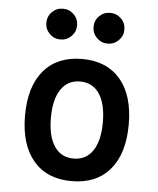

<svg xmlns="http://www.w3.org/2000/svg" viewBox="-53 -785 692 841"><g transform="rotate(5 293.0 -364.5)"><path d="M293 9.8Q184.6 9.8 124.8 -60.5Q64.9 -130.9 64.9 -258.8Q64.9 -387.2 124.8 -457.3Q184.6 -527.3 293 -527.3Q401.4 -527.3 461.2 -457.3Q521 -387.2 521 -258.8Q521 -130.9 461.2 -60.5Q401.4 9.8 293 9.8ZM293 -89.4Q347.7 -89.4 377.4 -133.5Q407.2 -177.7 407.2 -258.8Q407.2 -339.8 377.4 -384Q347.7 -428.2 293 -428.2Q238.3 -428.2 208.5 -384Q178.7 -339.8 178.7 -258.8Q178.7 -177.7 208.5 -133.5Q238.3 -89.4 293 -89.4ZM397.9 -604Q369.6 -604 349.9 -623.8Q330.1 -643.6 330.1 -671.4Q330.1 -700.2 349.9 -719.7Q369.6 -739.3 397.9 -739.3Q425.8 -739.3 445.8 -719.7Q465.8 -700.2 465.8 -671.4Q465.8 -643.6 445.8 -623.8Q425.8 -604 397.9 -604ZM189.9 -604Q162.1 -604 142.3 -623.8Q122.6 -643.6 122.6 -671.4Q122.6 -700.2 142.3 -719.7Q162.1 -739.3 189.9 -739.3Q218.3 -739.3 238 -719.7Q257.8 -700.2 257.8 -671.4Q257.8 -643.6 238 -623.8Q218.3 -604 189.9 -604Z"/></g></svg>

Font: Caskaydia Cove Medium
Style: Regular
Weight: 500
Monospace: yes
Designer: Aaron Bell
Foundry: Saja Typeworks
Version: Version 4.300; ttfautohint (v1.8.3)